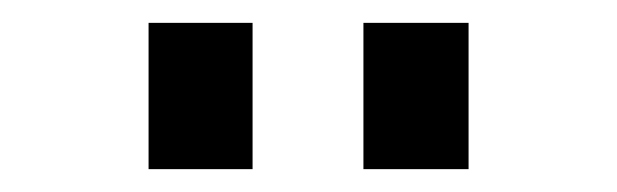

<svg xmlns="http://www.w3.org/2000/svg" viewBox="-20 -903 540 168"><path d="M110 -755V-883H201V-755ZM298 -755V-883H390V-755Z"/></svg>

Font: Mona Sans Condensed Medium
Style: Regular
Weight: 500
Width: 3
Designer: Deni Anggara
Foundry: GitHub
Version: Version 1.001; ttfautohint (v1.8.4.7-5d5b);gftools[0.9.31]